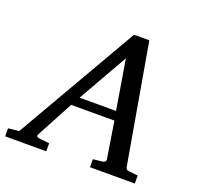

<svg xmlns="http://www.w3.org/2000/svg" viewBox="-174 -816 968 945"><g transform="rotate(20 310.0 -343.5)"><path d="M374 -564 226.1 -304.2H417ZM391.1 0V-42L437 -46.9Q459 -49.8 456.1 -65.9L425.8 -256.8H199.2L97.2 -65.9Q91.8 -56.2 96.9 -52.2Q102.1 -48.3 116.2 -46.9L162.1 -42V0H-53.2V-42L2.9 -47.9L372.1 -687H452.1L560.1 -65.9Q561.5 -56.2 565.4 -52Q569.3 -47.9 580.1 -46.9L626 -42V0Z"/></g></svg>

Font: Charis SIL Phon
Style: Italic
Weight: 400
Italic angle: -11°
Foundry: SIL International
Version: Version 5.000